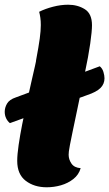

<svg xmlns="http://www.w3.org/2000/svg" viewBox="-60 -774 463 814"><path d="M138 20Q85 20 49 -7.5Q13 -35 13 -92Q13 -118 19 -159.5Q25 -201 34.5 -249Q44 -297 54.5 -344.5Q65 -392 74 -431.5Q83 -471 88.5 -495Q94 -519 93 -519Q104 -577 108.5 -610.5Q113 -644 113 -668Q113 -685 111 -699Q109 -713 106 -724Q132 -737 165 -745.5Q198 -754 229 -754Q269 -754 299.5 -735Q330 -716 330 -667Q330 -642 322.5 -589Q315 -536 299 -461Q280 -369 267.5 -309.5Q255 -250 247.5 -214Q240 -178 236.5 -159.5Q233 -141 232 -132.5Q231 -124 231 -118Q231 -98 243 -80.5Q255 -63 282 -61Q274 -33 251 -15Q228 3 198.5 11.5Q169 20 138 20ZM-18 -252Q-28 -260 -34 -272.5Q-40 -285 -40 -300Q-40 -318 -30 -335Q-20 -352 7 -361L363 -493Q374 -484 378.5 -469Q383 -454 383 -442Q383 -418 366 -401Q349 -384 310 -371Z"/></svg>

Font: Sansita Swashed Black
Style: Regular
Weight: 900
Designer: Pablo Cosgaya
Foundry: Omnibus-Type
Version: Version 1.003; ttfautohint (v1.8.3)